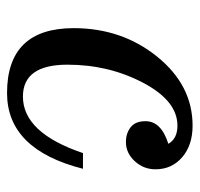

<svg xmlns="http://www.w3.org/2000/svg" viewBox="-31 -505 548 526"><g transform="rotate(90 243.0 -242.0)"><path d="M234.9 12.7Q57.1 12.7 57.1 -169.9Q57.1 -302.2 135.5 -398.9Q213.9 -495.6 324.2 -495.6Q377.9 -495.6 410.9 -467Q443.8 -438.5 443.8 -394Q443.8 -361.3 421.6 -337.2Q399.4 -313 369.1 -313Q345.2 -313 328.6 -325.9Q312 -338.9 312 -366.7Q312 -409.7 374 -429.2Q359.9 -454.1 324.2 -454.1Q256.3 -454.1 206.8 -360.1Q157.2 -266.1 157.2 -152.8Q157.2 -30.8 244.6 -30.8Q343.8 -30.8 399.4 -195.3H442.4Q389.6 12.7 234.9 12.7Z"/></g></svg>

Font: Munson
Style: Italic
Weight: 400
Italic angle: -12°
Designer: Paul James MIller
Foundry: High-Logic / Made with FontCreator
Version: Version 2.10;May 5, 2019;FontCreator 11.5.0.2430 64-bit